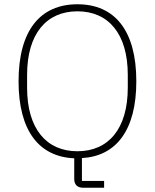

<svg xmlns="http://www.w3.org/2000/svg" viewBox="-20 -730 726 900"><path d="M468 118H364V11C525 2 619 -120 619 -349C619 -588 517 -710 343 -710C169 -710 67 -588 67 -349C67 -117 163 5 328 12V109C328 135 342 150 370 150H468ZM343 -21C198 -21 107 -126 107 -319V-379C107 -572 198 -677 343 -677C488 -677 579 -572 579 -379V-319C579 -126 488 -21 343 -21Z"/></svg>

Font: IBM Plex Thai ExtraLight
Style: Regular
Weight: 200
Designer: Mike Abbink, Paul van der Laan, Pieter van Rosmalen, Ben Mitchell, Mark Frömberg
Foundry: Bold Monday
Version: Version 1.0